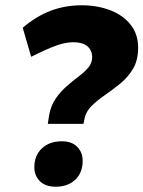

<svg xmlns="http://www.w3.org/2000/svg" viewBox="-20 -698 543 727"><path d="M161 -229 166 -262Q173 -299 191 -325Q209 -351 232.5 -371.5Q256 -392 278.5 -409Q301 -426 315 -443Q329 -460 329 -482Q329 -499 320.5 -512Q312 -525 296.5 -531.5Q281 -538 256 -538Q229 -538 194.5 -526Q160 -514 98 -483L66 -593Q118 -637 172.5 -657.5Q227 -678 289 -678Q349 -678 398 -659Q447 -640 475 -604Q503 -568 503 -518Q503 -470 484 -438Q465 -406 436.5 -382.5Q408 -359 378 -338.5Q348 -318 326 -296Q304 -274 299 -243L296 -229ZM191 9Q152 9 131 -12Q110 -33 110 -65Q110 -109 138.5 -136Q167 -163 214 -163Q252 -163 272.5 -142Q293 -121 293 -89Q293 -44 265 -17.5Q237 9 191 9Z"/></svg>

Font: Gantari ExtraBold
Style: Italic
Weight: 800
Italic angle: -10°
Designer: Anugrah Pasau
Foundry: Lafontype
Version: Version 1.000